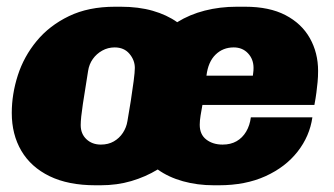

<svg xmlns="http://www.w3.org/2000/svg" viewBox="-20 -541 992 571"><path d="M264 10Q183 10 127.5 -17Q72 -44 43.5 -92.5Q15 -141 15 -205Q15 -261 33 -317Q51 -373 89 -419Q127 -465 185 -493Q243 -521 322 -521H339Q392 -521 434 -509Q476 -497 507 -475Q544 -498 589 -509.5Q634 -521 684 -521H709Q781 -521 829 -496Q877 -471 901.5 -427.5Q926 -384 926 -330Q926 -312 924.5 -297Q923 -282 921 -266Q919 -250 915 -229H582Q579 -213 576.5 -197.5Q574 -182 574 -170Q574 -141 593.5 -126Q613 -111 642 -111Q666 -111 683.5 -121Q701 -131 712 -149.5Q723 -168 726 -192H909Q901 -136 865 -90Q829 -44 769.5 -17Q710 10 631 10H616Q567 10 524 -2Q481 -14 449 -37Q413 -15 370.5 -2.5Q328 10 279 10ZM280 -111Q302 -111 318.5 -120.5Q335 -130 345.5 -146Q356 -162 359 -181Q364 -209 369 -241Q374 -273 377.5 -300Q381 -327 381 -339Q381 -362 365 -381Q349 -400 321 -400Q301 -400 284 -390.5Q267 -381 256 -365.5Q245 -350 242 -330Q233 -275 226.5 -232Q220 -189 220 -169Q220 -143 237 -127Q254 -111 280 -111ZM594 -316H732Q732 -319 733 -324.5Q734 -330 734 -339Q734 -365 717.5 -382.5Q701 -400 675 -400Q643 -400 621 -378.5Q599 -357 594 -316Z"/></svg>

Font: Chivo Medium Black
Style: Italic
Weight: 900
Italic angle: -8.05°
Version: Version 2.002